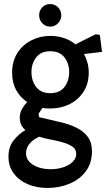

<svg xmlns="http://www.w3.org/2000/svg" viewBox="-20 -663 530 952"><path d="M216 269Q161 269 117 250Q73 231 47.5 196Q22 161 22 114Q22 65 48 32.5Q74 0 106 -18Q93 -29 85.5 -44Q78 -59 78 -80Q78 -103 89 -122.5Q100 -142 115 -157Q81 -179 60.5 -216Q40 -253 40 -302Q40 -359 66 -400Q92 -441 135.5 -463Q179 -485 229 -485Q265 -485 297 -474.5Q329 -464 354 -443L454 -493L475 -490L486 -406L396 -395Q407 -376 413.5 -352.5Q420 -329 420 -303Q420 -247 393.5 -207Q367 -167 324 -146Q281 -125 229 -125Q219 -125 209.5 -125.5Q200 -126 191 -128L171 -99L174 -82L277 -58Q325 -47 360.5 -29Q396 -11 416 16.5Q436 44 436 87Q436 146 405.5 186.5Q375 227 324.5 248Q274 269 216 269ZM232 176Q263 176 292 167Q321 158 339.5 140.5Q358 123 358 100Q358 78 341 65.5Q324 53 296.5 44.5Q269 36 236.5 30Q204 24 174 15Q145 28 127 49Q109 70 109 98Q109 121 125 138.5Q141 156 168.5 166Q196 176 232 176ZM229 -201Q276 -201 299.5 -231.5Q323 -262 323 -306Q323 -348 299.5 -378.5Q276 -409 229 -409Q183 -409 159.5 -378.5Q136 -348 136 -306Q136 -262 159.5 -231.5Q183 -201 229 -201ZM229 -531Q205 -531 189.5 -548Q174 -565 174 -587Q174 -610 189.5 -626.5Q205 -643 229 -643Q252 -643 268 -626.5Q284 -610 284 -587Q284 -565 268 -548Q252 -531 229 -531Z"/></svg>

Font: Kreon
Style: Regular
Weight: 400
Designer: Julia Petretta
Foundry: Julia Petretta and Eli Heuer
Version: Version 2.002